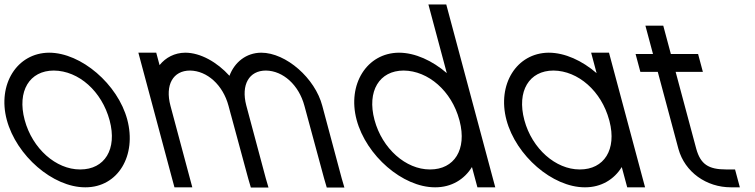

<svg xmlns="http://www.w3.org/2000/svg" viewBox="-46 -819 3381 860"><path d="M-15.6 -282C27.3 -122 190.4 20 335.4 20C335.9 20 336.4 20 336.9 20C483.3 20 567 -123.2 523.9 -283.9C481.8 -441.1 318.2 -583 173.8 -583C30.1 -582 -58.2 -441 -15.6 -282ZM64.4 -282C29.9 -411 86.2 -503 195.2 -503C306.8 -502 410.1 -410.1 445.1 -279.6C479.8 -149.9 422.3 -60 313.9 -60C313.3 -60 312.8 -60 312.2 -60C205.1 -60 99.1 -152.7 64.4 -282Z M981.8 -479.5C926.6 -540.5 851.9 -583 783.8 -583C736 -582.6 696 -561.3 668.7 -527.3L664.5 -543L653.8 -583H573.8L584.5 -543L637.6 -345L648.3 -305L724.6 -20L735.4 20H815.4L804.6 -20L728.3 -305L717.6 -345C692.4 -439 729.2 -503 805.2 -503C881.5 -502 952.4 -439 977.6 -345L988.3 -305H988.4L1065.9 -19L1077.6 21H1156.6L1144.6 -20L1068.3 -305L1057.6 -345L1057.1 -346.8C1032.9 -439.8 1069.7 -503 1145.2 -503C1221.5 -502 1292.4 -439 1317.6 -345L1405.9 -19L1417.6 21H1496.6L1484.6 -20L1397.6 -345C1365.6 -468 1235.8 -583 1123.8 -583C1056.4 -582.4 1004.6 -540.3 981.8 -479.5Z M1551.4 -282C1594.3 -122 1757.4 20 1902.4 20C1902.9 20 1903.4 20 1903.9 20C1976.4 20 2033.9 -15.5 2068 -70.9L2081.6 -20L2092.4 20H2172.4L2161.6 -20L2091.4 -282L2090.4 -285.7L1963.6 -759L1952.9 -799H1872.9L1883.6 -759L1955.3 -491.5C1890.9 -547.1 1813.4 -583 1740.8 -583C1597.1 -582 1508.8 -441 1551.4 -282ZM1631.4 -282C1596.9 -411 1653.2 -503 1762.2 -503C1872.5 -502 1976.9 -411 2011.4 -282L2012.7 -277.3C2046.1 -148.8 1988.6 -60 1880.9 -60C1880.4 -60 1879.8 -60 1879.2 -60C1772.1 -60 1666.1 -152.7 1631.4 -282Z M2222.7 -281C2265.3 -122 2428.4 20 2573.4 20C2573.9 20 2574.4 20 2574.9 20C2647.4 20 2704.9 -15.5 2739 -70.8L2752.6 -20L2763.4 20H2843.4L2832.6 -20L2762.7 -281L2761.7 -284.8L2692.5 -543L2681.8 -583H2601.8L2612.5 -543L2626.3 -491.3C2561.9 -547.1 2484.4 -583 2411.8 -583C2268.1 -582 2179.8 -441 2222.7 -281ZM2302.7 -281C2267.9 -411 2324.2 -503 2433.2 -503C2543.5 -502 2647.9 -411 2682.7 -281L2684 -276.3C2717.1 -148.8 2659.6 -60 2551.9 -60C2551.4 -60 2550.8 -60 2550.2 -60C2443.1 -60 2337.1 -152.7 2302.7 -281Z M2980.3 -497H3062.3H3102.3L3080.9 -577H3040.9H2958.9L2935.6 -664L2924.9 -704H2844.9L2855.6 -664L2878.9 -577H2840.9H2800.9L2822.3 -497H2862.3H2900.3L2992.8 -152C3021.6 -48 3117.9 20 3227.9 20H3267.9L3246.4 -60H3206.4C3126.4 -60 3092 -84 3072.8 -152Z"/></svg>

Font: Nordica Advanced
Style: RegularLObl
Weight: 300
Version: Version 1.07